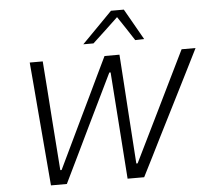

<svg xmlns="http://www.w3.org/2000/svg" viewBox="-62 -1035 1206 1102"><g transform="rotate(-5 541.0 -484.0)"><path d="M187 0Q182.5 -52.5 177.5 -113.5Q172.5 -173.5 168 -226.5L149.5 -445.5Q144.5 -506.5 138.5 -578.5Q132 -650 127 -713H202Q208 -633 214.5 -543.8Q221 -454.5 226.5 -374.5L248 -82.5H255.5L399 -382Q423.5 -432.5 451 -490Q478 -547 505.5 -604.2Q533 -661.5 558 -713H644Q649.5 -631.5 655.2 -546.2Q661 -461 666 -380.5L686 -82.5H693.5L839.5 -380.5Q877.5 -458.5 920.5 -546.5Q963.5 -634 1002 -713H1082.5Q1050.5 -649 1015.5 -579.2Q980.5 -509.5 950.5 -450L837.5 -226Q811 -172.5 780.5 -111.8Q750 -51 724 0H628.5Q623 -77 617 -162Q611 -247 605.5 -323.5L584.5 -616H577L435 -323.5Q398.5 -248 357 -161.8Q315.5 -75.5 278.5 0ZM741.5 -788.5Q719 -823.5 695.8 -858.8Q672.5 -894 649 -929Q611.5 -893.5 575 -859.2Q538.5 -825 501 -790.5H442.5Q487.5 -836 530.2 -879.5Q573 -923 617.5 -968.5H691.5Q717 -923.5 742.5 -879Q768 -834 793 -790Z"/></g></svg>

Font: Heraclito Light
Style: Italic
Weight: 300
Italic angle: -12°
Designer: Kostas Bartsokas (font) & Cristiano Sobral (main changes)
Foundry: Kostas Bartsokas (font) & Cristiano Sobral (main changes)
Version: Version 1.00;July 8, 2020;FontCreator 13.0.0.2655 64-bit